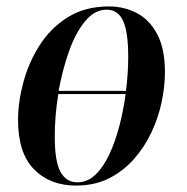

<svg xmlns="http://www.w3.org/2000/svg" viewBox="-20 -566 581 596"><path d="M216 10Q135 10 85.5 -40.5Q36 -91 36 -194Q36 -249 52.5 -310.5Q69 -372 103 -425.5Q137 -479 190.5 -512.5Q244 -546 318 -546Q366 -546 405.5 -525Q445 -504 468.5 -459Q492 -414 492 -342Q492 -299 482 -250.5Q472 -202 450.5 -156Q429 -110 396 -72.5Q363 -35 318.5 -12.5Q274 10 216 10ZM311 -536Q274 -536 244.5 -500.5Q215 -465 194.5 -407.5Q174 -350 162 -284H371Q378 -338 378 -390Q378 -467 362 -501.5Q346 -536 311 -536ZM220 0Q251 0 275.5 -23Q300 -46 318.5 -85Q337 -124 350 -173Q363 -222 370 -274H161Q150 -207 150 -143Q150 -64 168 -32Q186 0 220 0Z"/></svg>

Font: Noto Serif Display Condensed SemiBold
Style: Italic
Weight: 600
Width: 3
Italic angle: -12°
Designer: Monotype Design Team
Foundry: Monotype Imaging Inc.
Version: Version 2.009